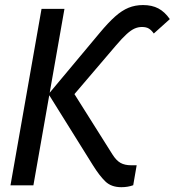

<svg xmlns="http://www.w3.org/2000/svg" viewBox="-20 -752 709 779"><path d="M472.5 7.5Q431.5 7.5 407.5 -15.8Q383.5 -39 357 -81.5L178 -368.5V-371.5L384.5 -618.5Q419 -660 446.8 -684.8Q474.5 -709.5 501.5 -720.5Q528.5 -731.5 560.5 -731.5Q596.5 -731.5 622.5 -717.8Q648.5 -704 669 -674.5L604 -616Q594.5 -629.5 584 -636Q573.5 -642.5 556 -642.5Q540.5 -642.5 526.2 -636.2Q512 -630 494 -613.8Q476 -597.5 450 -567L264 -349L273 -384.5L436.5 -125Q452 -100.5 469.2 -91Q486.5 -81.5 511.5 -81.5H534.5L520.5 -0.5Q498.5 7.5 472.5 7.5ZM22.5 0 148.5 -716H241.5L115.5 0Z"/></svg>

Font: Google Sans Code
Style: Italic
Weight: 400
Italic angle: -10°
Monospace: yes
Designer: Google Sans Code Authors
Foundry: Google LLC
Version: Version 6.000